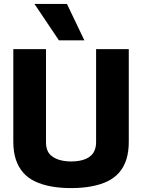

<svg xmlns="http://www.w3.org/2000/svg" viewBox="-20 -951 726 981"><path d="M48 -227V-700H215V-225Q215 -203 221 -186Q227 -169 239 -158Q251 -147 267 -140Q283 -133 302.5 -129.5Q322 -126 343 -126Q366 -126 385.5 -129.5Q405 -133 420.5 -140Q436 -147 447.5 -158.5Q459 -170 465 -187Q471 -204 471 -225V-700H638V-227Q638 -175 625.5 -136Q613 -97 588.5 -69Q564 -41 528 -24Q492 -7 445.5 1.5Q399 10 343 10Q287 10 241 1.5Q195 -7 159 -24Q123 -41 98.5 -69Q74 -97 61 -136Q48 -175 48 -227ZM281 -745 156 -931H322L411 -745Z"/></svg>

Font: Georama ExtraCondensed Thin
Style: Bold
Weight: 700
Version: Version 1.001